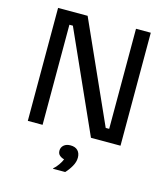

<svg xmlns="http://www.w3.org/2000/svg" viewBox="-126 -748 934 1067"><g transform="rotate(15 341.5 -214.5)"><path d="M160 0H75V-650H245L503.3 -74.2H523.3V-650H608.3V0H438.3L180 -575.8H160ZM349.2 220.8H279.2V218.3Q293.3 206.7 306.7 187.5Q320 168.3 325 154.2Q310 150.8 298.8 141.2Q287.5 131.7 287.5 114.2Q287.5 95 301.7 82.5Q315.8 70 340 70Q367.5 70 382.1 85Q396.7 100 396.7 125.8Q396.7 150.8 382.1 176.2Q367.5 201.7 349.2 220.8Z"/></g></svg>

Font: Familjen Grotesk Variable
Style: Regular
Weight: 400
Designer: Anders Wikstroem, Jonas Baeckman, Matilda Gysing, Kristian Moeller
Foundry: Familjen STHLM AB
Version: Version 2.000